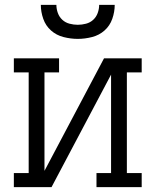

<svg xmlns="http://www.w3.org/2000/svg" viewBox="-20 -770 640 790"><path d="M37 0V-58H98V-472H37V-530H223V-472H163V-67L408 -530H563V-472H502V-58H563V0H377V-58H437V-463L192 0ZM300 -610Q271 -610 241.5 -617.5Q212 -625 190 -644.5Q168 -664 158 -692.5Q148 -721 148 -750H212Q212 -733 218 -716.5Q224 -700 236.5 -688.5Q249 -677 266 -672.5Q283 -668 300 -668Q317 -668 334 -672.5Q351 -677 363.5 -688.5Q376 -700 382 -716.5Q388 -733 388 -750H452Q452 -721 442 -692.5Q432 -664 410 -644.5Q388 -625 358.5 -617.5Q329 -610 300 -610Z"/></svg>

Font: Iosevka Slab Light Extended
Style: Regular
Weight: 300
Width: 7
Monospace: yes
Designer: Belleve Invis
Foundry: Belleve Invis
Version: Version 11.1.0; ttfautohint (v1.8.3)